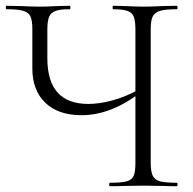

<svg xmlns="http://www.w3.org/2000/svg" viewBox="-25 -645 670 665"><path d="M367 -613Q365 -613 365 -619Q365 -625 367 -625L409 -624Q447 -622 471 -622Q497 -622 539 -624L587 -625Q590 -625 590 -619Q590 -613 587 -613Q548 -613 529.5 -607.5Q511 -602 504 -588Q497 -574 497 -544V-81Q497 -51 504 -36.5Q511 -22 529.5 -17Q548 -12 587 -12Q590 -12 590 -6Q590 0 587 0Q557 0 539 -1L471 -2L403 -1Q386 0 356 0Q353 0 353 -6Q353 -12 356 -12Q396 -12 414 -17Q432 -22 438 -36Q444 -50 444 -81V-542Q444 -572 438.5 -586.5Q433 -601 417 -607Q401 -613 367 -613ZM257 -246Q177 -246 132 -289Q87 -332 87 -408V-544Q87 -574 80.5 -588Q74 -602 55.5 -607.5Q37 -613 -2 -613Q-5 -613 -5 -619Q-5 -625 -2 -625L46 -624Q86 -622 112 -622Q137 -622 175 -624L216 -625Q219 -625 219 -619Q219 -613 216 -613Q183 -613 167 -607Q151 -601 145 -586.5Q139 -572 139 -542V-443Q139 -285 281 -285Q318 -285 363.5 -297Q409 -309 458 -336L467 -329Q362 -246 257 -246Z"/></svg>

Font: Cormorant Unicase Light
Style: Regular
Weight: 300
Designer: Christian Thalmann (Catharsis Fonts)
Foundry: Catharsis Fonts
Version: Version 4.000